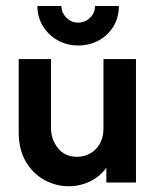

<svg xmlns="http://www.w3.org/2000/svg" viewBox="-20 -616 530 648"><path d="M211.8 12.5Q168.1 12.5 129.2 -9Q90.3 -30.6 66.7 -71.2Q43.1 -111.8 43.1 -170.1V-416.7H152.1V-184.7Q152.1 -145.8 175.3 -116.3Q198.6 -86.8 240.3 -86.8Q263.9 -86.8 284 -97.9Q304.2 -109 316.7 -130.6Q329.2 -152.1 329.2 -182.6V-416.7H438.9V0H338.9V-50Q316.7 -19.4 283.3 -3.5Q250 12.5 211.8 12.5ZM243.8 -462.5Q205.6 -462.5 174.3 -480.2Q143.1 -497.9 124.7 -528.1Q106.2 -558.3 106.2 -595.8H187.5Q187.5 -572.9 204.2 -556.2Q220.8 -539.6 243.8 -539.6Q266.7 -539.6 283.7 -555.9Q300.7 -572.2 300.7 -595.8H381.2Q381.2 -557.6 363.2 -527.4Q345.1 -497.2 313.9 -479.9Q282.6 -462.5 243.8 -462.5Z"/></svg>

Font: Afacad Flux SemiBold
Style: Regular
Weight: 600
Designer: Kristian Moeller
Foundry: Dicotype
Version: Version 1.100